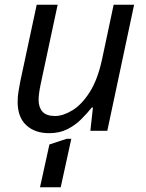

<svg xmlns="http://www.w3.org/2000/svg" viewBox="-20 -556 619 816"><path d="M189 10Q128 10 91.5 -24Q55 -58 55 -123Q55 -146 58.5 -166.5Q62 -187 66 -209L136 -536H225L153 -199Q144 -156 144 -132Q144 -100 160.5 -81.5Q177 -63 214 -63Q248 -63 287.5 -87Q327 -111 361 -164Q395 -217 414 -305L463 -536H550L436 0H364L375 -99H370Q351 -75 325.5 -49.5Q300 -24 266.5 -7Q233 10 189 10ZM150 240 190 58 263 34H283L238 240Z"/></svg>

Font: Noto IKEA Latin
Style: Italic
Weight: 400
Italic angle: -12°
Designer: Monotype Design Team
Foundry: Monotype Imaging Inc.
Version: Version 1.0